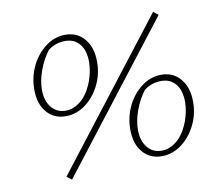

<svg xmlns="http://www.w3.org/2000/svg" viewBox="-75 -719 979 846"><g transform="rotate(-10 415.0 -296.0)"><path d="M203 -243Q150 -243 118 -281Q86 -319 86 -382Q86 -439 110 -488Q134 -537 174.5 -567Q215 -597 262 -597Q315 -597 347.5 -558.5Q380 -520 380 -455Q380 -399 355.5 -350.5Q331 -302 291 -272.5Q251 -243 203 -243ZM207 -267Q231 -267 253 -279Q275 -291 290 -308Q316 -338 330.5 -380.5Q345 -423 345 -462Q345 -512 321.5 -541Q298 -570 257 -570Q214 -570 180 -544Q152 -507 135.5 -461.5Q119 -416 119 -375Q119 -327 143 -297Q167 -267 207 -267ZM181 37 159 20 661 -629 683 -612ZM589 4Q536 4 504 -34Q472 -72 472 -135Q472 -192 496 -241Q520 -290 560.5 -320Q601 -350 648 -350Q701 -350 733.5 -311.5Q766 -273 766 -208Q766 -152 741.5 -103.5Q717 -55 677 -25.5Q637 4 589 4ZM593 -20Q617 -20 639 -32Q661 -44 676 -61Q702 -91 716.5 -133.5Q731 -176 731 -215Q731 -265 707.5 -294Q684 -323 643 -323Q600 -323 566 -297Q538 -260 521.5 -214.5Q505 -169 505 -128Q505 -80 529 -50Q553 -20 593 -20Z"/></g></svg>

Font: Piazzolla SC Thin
Style: Italic
Weight: 100
Italic angle: -11.3°
Designer: Juan Pablo del Peral
Foundry: Huerta Tipografica
Version: Version 1.330